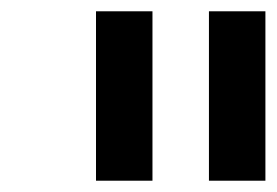

<svg xmlns="http://www.w3.org/2000/svg" viewBox="-20 -720 490 340"><path d="M350 -400H450V-700H350ZM150 -400H250V-700H150Z"/></svg>

Font: LS-VG5000 Shifted
Style: Regular
Weight: 400
Designer: Justin Bihan, 2021
Foundry: Justin Bihan, 2021
Version: Version 1.000;Glyphs 3.1.2 (3151)